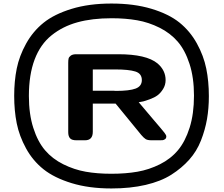

<svg xmlns="http://www.w3.org/2000/svg" viewBox="-20 -792 1262 1084"><path d="M60.1 -251Q60.1 -334 74.5 -405Q88.9 -476.1 127.4 -545.7Q166 -615.2 226.1 -663.6Q286.1 -711.9 384 -741.9Q481.9 -772 608.9 -772Q736.8 -772 835 -742.4Q933.1 -712.9 993.2 -664.6Q1053.2 -616.2 1091.6 -546.6Q1129.9 -477.1 1144.5 -405Q1159.2 -333 1159.2 -249Q1159.2 -180.2 1148.7 -119.6Q1138.2 -59.1 1114.5 1.5Q1090.8 62 1048.3 109.6Q1005.9 157.2 947 194.6Q888.2 231.9 802 252Q715.8 272 608.9 272Q481.9 272 384 241.9Q286.1 211.9 225.6 163.6Q165 115.2 127 45.7Q88.9 -23.9 74.5 -95.5Q60.1 -167 60.1 -251ZM143.1 -250Q143.1 -147.9 168 -70.1Q192.9 7.8 234.4 56.4Q275.9 105 337.4 135.5Q398.9 166 463.9 177.5Q528.8 189 608.9 189Q689.9 189 755.9 177.5Q821.8 166 882.8 135.5Q943.8 105 984.9 55.9Q1025.9 6.8 1050.5 -71Q1075.2 -148.9 1075.2 -252Q1075.2 -354 1050 -431.4Q1024.9 -508.8 983.4 -556.9Q941.9 -605 880.9 -635.5Q819.8 -666 754.4 -677.5Q689 -689 609.9 -689Q500 -689 417 -666Q334 -643.1 271 -592.5Q208 -542 175.5 -456.1Q143.1 -370.1 143.1 -250ZM365.2 -45.9V-437Q365.2 -452.1 367.2 -461.2Q369.1 -470.2 379.6 -478Q390.1 -485.8 410.2 -485.8H647.9Q806.2 -485.8 869.1 -434.1Q915 -395 915 -339.8Q915 -312 900.6 -289.1Q886.2 -266.1 869.1 -253.7Q852.1 -241.2 825.9 -231.7Q799.8 -222.2 788.8 -219.5Q777.8 -216.8 763.2 -214.8Q795.4 -176.8 840.8 -123Q898.9 -55.2 908.9 -42Q918.9 -28.8 918.9 -22Q918.9 -10.7 911.4 -5.9Q903.8 -1 897.9 -0.5Q892.1 0 879.9 0H835.9Q813 0 802.5 -6.6Q792 -13.2 777.8 -29.8L632.8 -207H503.9V-47.9Q503.9 0 460 0H411.1Q385.3 0 375.2 -11.5Q365.2 -22.9 365.2 -45.9ZM503.9 -279.8H620.1Q622.1 -279.8 627 -279.3Q631.8 -278.8 634.8 -278.8Q710.9 -278.8 745.8 -292Q780.8 -305.2 780.8 -339.8Q780.8 -377 743.9 -388.4Q707 -399.9 631.8 -399.9H503.9Z"/></svg>

Font: CMU Sans Serif
Style: Bold
Weight: 700
Version: Version 0.7.0